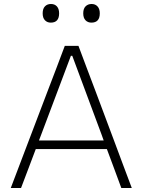

<svg xmlns="http://www.w3.org/2000/svg" viewBox="-20 -943 715 963"><path d="M34 0Q56 -57.5 80 -121Q104 -184.5 126 -242L219 -486.5Q244 -552 264.5 -605.5Q284.5 -659 305 -713H373.5Q394 -658 414 -605Q434 -552 459 -486L551 -240.5Q573 -181.5 596.2 -119.2Q619.5 -57 641 0H588.5Q571 -47.5 552.5 -97.5Q534 -147.5 516 -195.5H159.5Q141 -147 122.5 -97.5Q103.5 -47.5 85.5 0ZM187.5 -270Q182 -255 175.5 -238.5H500Q494.5 -253 490 -266.5L342.5 -663H335.5ZM438.5 -829.5Q420.5 -829.5 409 -841.2Q397.5 -853 397.5 -876Q397.5 -899.5 409.2 -911.2Q421 -923 439.5 -923Q458 -923 469.2 -910.8Q480.5 -898.5 480.5 -876Q480.5 -829.5 438.5 -829.5ZM234.5 -829.5Q217 -829.5 205.5 -841.2Q194 -853 194 -876Q194 -899.5 205.5 -911.2Q217 -923 235.5 -923Q254.5 -923 265.5 -910.8Q276.5 -898.5 276.5 -876Q276.5 -829.5 234.5 -829.5Z"/></svg>

Font: Heraclito ExtraLight
Style: Regular
Weight: 200
Designer: Kostas Bartsokas (font) & Cristiano Sobral (main changes)
Foundry: Kostas Bartsokas (font) & Cristiano Sobral (main changes)
Version: Version 1.00;July 8, 2020;FontCreator 13.0.0.2655 64-bit